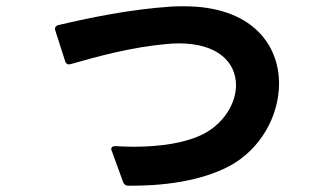

<svg xmlns="http://www.w3.org/2000/svg" viewBox="-20 -568 1040 611"><path d="M388 23C494 24 616 10 709 -39C809 -92 868 -199 868 -302C868 -429 778 -548 566 -548C552 -548 538 -548 524 -547C393 -538 272 -513 165 -488C158 -486 155 -482 155 -476C155 -475 155 -473 156 -471L187 -374C189 -367 193 -363 199 -363L205 -364C292 -389 399 -418 511 -428C524 -429 536 -430 548 -430C677 -430 731 -367 731 -297C731 -239 693 -177 630 -143C575 -114 495 -101 403 -101C385 -101 366 -102 347 -103C339 -103 334 -100 334 -93C334 -91 335 -89 336 -87L372 12C375 19 380 23 388 23Z"/></svg>

Font: LINE Seed JP App_OTF Bold
Style: Regular
Weight: 700
Designer: LINE & Fontrix & Fontworks
Version: Version 1.009